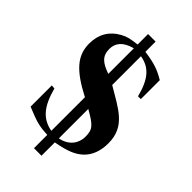

<svg xmlns="http://www.w3.org/2000/svg" viewBox="-255 -831 1010 1010"><g transform="rotate(45 250.0 -325.5)"><path d="M269 -641C340 -629 381 -584 407 -481H428V-622C381 -650 348 -663 269 -674V-750H213V-672C168 -667 146 -663 117 -647C60 -616 29 -565 29 -496C29 -407 80 -349 213 -280V-30C139 -44 96 -90 67 -199L46 -201V-43C128 -9 151 -3 213 0V99H269V0C350 -15 388 -31 421 -61C455 -93 472 -139 472 -196C472 -322 381 -360 269 -427ZM213 -454C153 -475 124 -497 124 -551C124 -594 150 -628 213 -644ZM269 -249C349 -204 362 -188 362 -134C362 -88 333 -42 269 -30Z"/></g></svg>

Font: STIXGeneral
Style: Bold
Weight: 700
Designer: MicroPress Inc., with final additions and corrections provided by Coen Hoffman, Elsevier (retired)
Version: Version 1.1.0